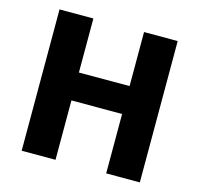

<svg xmlns="http://www.w3.org/2000/svg" viewBox="-104 -825 973 937"><g transform="rotate(15 382.5 -357.0)"><path d="M681 0V-714H511V-441H255V-714H84V0H255V-300H511V0Z"/></g></svg>

Font: Noto Sans Ethiopic ExtraBold
Style: Regular
Weight: 800
Designer: Monotype Design Team
Foundry: Monotype Imaging Inc.
Version: Version 2.102